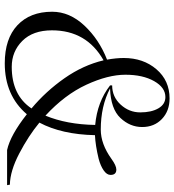

<svg xmlns="http://www.w3.org/2000/svg" viewBox="18 -758 749 826"><g transform="rotate(90 393.0 -344.5)"><path d="M252 10Q146 10 88 -44.5Q30 -99 30 -194Q30 -269 89.5 -332.5Q149 -396 236 -430Q229 -470 229 -502Q229 -586 277.5 -642.5Q326 -699 403 -699Q457 -699 491.5 -666Q526 -633 526 -581Q526 -529 487 -487.5Q448 -446 360 -443Q436 -403 537 -403Q599 -403 663 -449Q692 -470 709 -470Q732 -470 732 -445Q732 -429 712.5 -415.5Q693 -402 663 -394Q605 -380 561 -378Q558 -235 507 -139Q564 -92 639.5 -52.5Q715 -13 774 -12L776 0H625Q561 -14 471 -85Q390 10 252 10ZM267 -20Q389 -20 446 -105Q372 -167 316 -247Q260 -327 239 -415Q110 -342 110 -193Q110 -111 155.5 -65.5Q201 -20 267 -20ZM477 -165Q515 -257 517 -379Q418 -388 347 -443V-452Q396 -452 429.5 -488.5Q463 -525 463 -573Q463 -621 445.5 -651Q428 -681 397 -681Q356 -681 328.5 -632.5Q301 -584 301 -509Q301 -434 344 -341Q387 -248 477 -165Z"/></g></svg>

Font: Gilda Display
Style: Regular
Weight: 400
Designer: Eduardo Rodriguez Tunni
Foundry: Eduardo Rodriguez Tunni
Version: Version 1.001